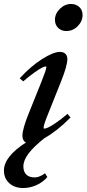

<svg xmlns="http://www.w3.org/2000/svg" viewBox="-60 -715 439 974"><path d="M276.4 -557.6Q251 -557.6 234.9 -573.5Q218.8 -589.4 218.8 -614.3Q218.8 -646 243.9 -670.4Q269 -694.8 300.3 -694.8Q326.2 -694.8 342.5 -679.2Q358.9 -663.6 358.9 -639.2Q358.9 -607.4 334.5 -582.5Q310.1 -557.6 276.4 -557.6ZM57.1 238.8Q14.2 238.8 -12.9 214.4Q-40 189.9 -40 149.9Q-40 79.6 71.8 7.8Q53.7 -1 53.7 -26.4Q53.7 -60.1 85.9 -140.1L148.9 -296.9Q175.3 -362.8 175.3 -374Q175.3 -377.9 170.9 -377.9Q165.5 -377.9 152.3 -371.3Q139.2 -364.7 113.8 -346.7Q88.4 -328.6 57.6 -302.2L40 -317.9Q97.7 -380.4 154.5 -416Q211.4 -451.7 243.7 -451.7Q261.7 -451.7 271.7 -442.1Q281.7 -432.6 281.7 -415Q281.7 -381.8 249.5 -301.3L185.1 -140.1Q161.1 -82 161.1 -66.4Q161.1 -62.5 164.6 -62.5Q170.9 -62.5 183.8 -68.1Q196.8 -73.7 223.6 -91.8Q250.5 -109.9 282.2 -137.2L297.9 -119.1Q229.5 -49.8 166 -14.6Q111.3 28.8 85 63.5Q58.6 98.1 58.6 129.4Q58.6 156.2 73.5 170.7Q88.4 185.1 116.2 185.1Q139.6 185.1 168.5 164.1L180.2 183.1Q158.7 208.5 126 223.6Q93.3 238.8 57.1 238.8Z"/></svg>

Font: Elstob 10pt SemiBold
Style: Italic
Weight: 600
Italic angle: -20°
Designer: Peter S. Baker
Version: Version 1.015